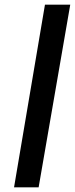

<svg xmlns="http://www.w3.org/2000/svg" viewBox="-20 -800 320 820"><path d="M172 -780 40 0H145L280 -780Z"/></svg>

Font: Jost Medium
Style: Italic
Weight: 500
Italic angle: -5°
Version: Version 3.710